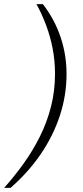

<svg xmlns="http://www.w3.org/2000/svg" viewBox="-31 -755 404 932"><path d="M177 -735Q233 -663 262.5 -576.5Q292 -490 292 -396Q292 -292 259.5 -193.5Q227 -95 166.5 -6.5Q106 82 20 157H-11Q39 101 83.5 39Q128 -23 162.5 -92Q197 -161 216.5 -237Q236 -313 236 -397Q236 -460 224.5 -519.5Q213 -579 192.5 -633.5Q172 -688 146 -735Z"/></svg>

Font: Archivo SemiBold Thin
Style: Italic
Weight: 250
Italic angle: -10°
Version: Version 2.001